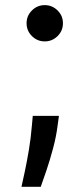

<svg xmlns="http://www.w3.org/2000/svg" viewBox="-20 -552 322 750"><path d="M210.2 -99.4 204.9 -60.7Q199.6 -18.1 187.1 28.2Q174.7 74.6 161.2 114.3Q147.7 154.1 139.2 177.6H63.9Q68.9 155.5 76.9 118.1Q84.9 80.6 92.7 34.4Q100.5 -11.7 104.4 -59.7L108 -99.4ZM154.8 -390.3Q125.7 -390.3 104.8 -411Q83.8 -431.8 83.8 -461.3Q83.8 -490.4 104.8 -511.2Q125.7 -532 154.8 -532Q183.9 -532 204.9 -511.2Q225.9 -490.4 225.9 -461.3Q225.9 -431.8 204.9 -411Q183.9 -390.3 154.8 -390.3Z"/></svg>

Font: Inter UI Medium
Style: Regular
Weight: 500
Designer: Rasmus Andersson
Foundry: rsms
Version: 3.2;8d6f07862